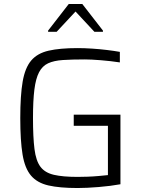

<svg xmlns="http://www.w3.org/2000/svg" viewBox="-20 -938 719 966"><path d="M370 8Q280 8 223.5 -5Q167 -18 136 -54.5Q105 -91 93.5 -160.5Q82 -230 82 -344Q82 -458 94 -527.5Q106 -597 137 -633.5Q168 -670 224.5 -683Q281 -696 370 -696Q404 -696 442.5 -693.5Q481 -691 518 -686.5Q555 -682 583 -677V-624Q537 -631 487.5 -635Q438 -639 407 -639Q342 -639 296.5 -636Q251 -633 222 -619.5Q193 -606 176.5 -574.5Q160 -543 153 -487.5Q146 -432 146 -344Q146 -247 153.5 -188Q161 -129 183.5 -99Q206 -69 251 -58.5Q296 -48 370 -48Q393 -48 421 -49Q449 -50 476.5 -52.5Q504 -55 523 -57V-305H351V-361H586V-11Q537 -2 476.5 3Q416 8 370 8ZM222 -778V-784L326 -918H394L498 -784V-778H455L360 -880L265 -778Z"/></svg>

Font: Saira Light
Style: Regular
Weight: 300
Designer: Hector Gatti with collaboration of the Omnibus-Type team
Foundry: Omnibus-Type
Version: Version 1.100; ttfautohint (v1.8.3)